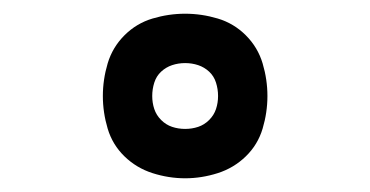

<svg xmlns="http://www.w3.org/2000/svg" viewBox="-20 -796 540 280"><path d="M250 -536Q226 -536 202.5 -543.5Q179 -551 161.5 -568Q144 -585 137 -608.5Q130 -632 130 -656Q130 -680 137 -703.5Q144 -727 161.5 -744.5Q179 -762 202.5 -769Q226 -776 250 -776Q274 -776 297.5 -769Q321 -762 338.5 -744.5Q356 -727 363 -703.5Q370 -680 370 -656Q370 -632 363 -608.5Q356 -585 338.5 -568Q321 -551 297.5 -543.5Q274 -536 250 -536ZM250 -608Q260 -608 269 -611Q278 -614 285 -621Q292 -628 295 -637Q298 -646 298 -656Q298 -666 295 -675.5Q292 -685 285 -691.5Q278 -698 269 -701Q260 -704 250 -704Q240 -704 231 -701Q222 -698 215 -691.5Q208 -685 205 -675.5Q202 -666 202 -656Q202 -646 205 -637Q208 -628 215 -621Q222 -614 231 -611Q240 -608 250 -608Z"/></svg>

Font: Iosevka Term Medium
Style: Regular
Weight: 500
Monospace: yes
Designer: Belleve Invis
Foundry: Belleve Invis
Version: Version 26.3.1